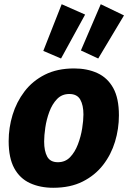

<svg xmlns="http://www.w3.org/2000/svg" viewBox="-20 -875 607 909"><path d="M331 -551Q393 -551 441 -529Q489 -507 516 -458.5Q543 -410 543 -329Q543 -265 524.5 -204Q506 -143 468 -94Q430 -45 371.5 -15.5Q313 14 232 14Q170 14 122 -8Q74 -30 47.5 -78.5Q21 -127 21 -207Q21 -270 39.5 -331Q58 -392 96 -442Q134 -492 192.5 -521.5Q251 -551 331 -551ZM308 -430Q273 -430 250 -406Q227 -382 213.5 -345.5Q200 -309 194.5 -271Q189 -233 189 -205Q189 -160 203.5 -133.5Q218 -107 254 -107Q289 -107 312 -131Q335 -155 349 -192Q363 -229 369 -267Q375 -305 375 -333Q375 -377 360 -403.5Q345 -430 308 -430ZM445 -598 363 -636 457 -855 567 -802ZM269 -598 185 -634 272 -855 383 -806Z"/></svg>

Font: Bitter ExtraBold
Style: Italic
Weight: 800
Italic angle: -9°
Designer: Sol Matas, and Bitter project Authors
Foundry: Sol Matas
Version: Version 2.001